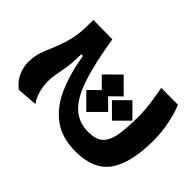

<svg xmlns="http://www.w3.org/2000/svg" viewBox="-209 -558 1004 1004"><g transform="rotate(-45 293.0 -56.0)"><path d="M340.8 321.8Q176.3 321.8 94 264.9Q11.7 208 11.7 72.8Q11.7 -26.4 58.6 -91.6Q105.5 -156.7 190.9 -195.1Q276.4 -233.4 392.6 -252.4V-264.6Q367.2 -265.1 338.9 -266.4Q310.5 -267.6 268.1 -275.4Q236.3 -281.2 214.1 -284.9Q191.9 -288.6 168.9 -288.6Q134.8 -288.6 99.9 -278.8Q64.9 -269 39.1 -250.5L30.3 -364.3Q59.1 -401.9 96.4 -417.2Q133.8 -432.6 168 -432.6Q209 -432.6 241.7 -421.6Q274.4 -410.6 308.3 -395.5Q342.3 -380.4 387.2 -366.7Q433.1 -353 472.4 -349.6Q511.7 -346.2 564.5 -347.2L563 -205.1Q408.7 -180.7 313.5 -148.9Q218.3 -117.2 174.6 -69.8Q130.9 -22.5 130.9 48.3Q130.9 99.6 152.8 127.7Q174.8 155.8 227.1 166.7Q279.3 177.7 370.1 177.7Q422.4 177.7 469.2 170.9Q516.1 164.1 564.5 155.3L563.5 279.3Q523.4 296.9 463.1 309.3Q402.8 321.8 340.8 321.8ZM394 -114.3 474.6 -33.2 394 47.9 336.4 -10.3 279.3 47.9 198.2 -33.2 279.3 -114.3 336.4 -56.6ZM336.4 18.6 412.1 94.2 336.4 169.9 260.7 94.2Z"/></g></svg>

Font: Cascadia Mono
Style: Bold
Weight: 700
Monospace: yes
Designer: Aaron Bell
Foundry: Saja Typeworks
Version: Version 2404.023; ttfautohint (v1.8.4)